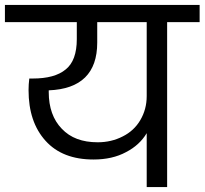

<svg xmlns="http://www.w3.org/2000/svg" viewBox="-47 -760 831 780"><path d="M764 -740C764 -740 -27 -740 -27 -740C-27 -740 -27 -670 -27 -670C-27 -670 265 -670 265 -670C265 -670 265 -601 265 -601C265 -601 265 -601 265 -601C265 -543 250 -502 220 -478C190 -453 145 -441 86 -441C86 -441 72 -441 72 -441C72 -441 72 -441 72 -441C70 -425 69 -409 69 -394C69 -394 69 -394 69 -394C69 -307 92 -239 138 -188C184 -137 249 -112 333 -112C333 -112 333 -112 333 -112C384 -112 428 -122 465 -142C502 -161 530 -187 549 -219C549 -219 549 0 549 0C549 0 632 0 632 0C632 0 632 -670 632 -670C632 -670 764 -670 764 -670C764 -670 764 -740 764 -740ZM549 -370C549 -370 549 -370 549 -370C549 -333 540 -301 523 -272C506 -243 482 -221 452 -206C421 -190 387 -182 350 -182C350 -182 350 -182 350 -182C287 -182 239 -200 204 -237C169 -273 151 -323 151 -386C151 -386 151 -393 151 -393C151 -393 151 -393 151 -393C282 -398 348 -463 348 -587C348 -587 348 -670 348 -670C348 -670 549 -670 549 -670C549 -670 549 -370 549 -370Z"/></svg>

Font: Girnar Poppins
Style: Regular
Weight: 500
Designer: Ninad Kale (Devanagari), Jonny Pinhorn (Latin)
Foundry: Indian Type Foundry
Version: ""